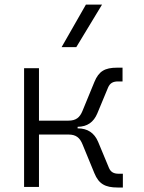

<svg xmlns="http://www.w3.org/2000/svg" viewBox="-20 -815 626 837"><path d="M85 0H149.9V-228.5H278.8C311 -228.5 328.1 -214.8 339.8 -185.5L391.6 -59.6C410.6 -13.2 439 2.4 492.2 2.4H515.6V-57.6H498C475.6 -57.6 462.4 -64.9 454.6 -84L407.7 -196.8C391.1 -235.8 361.8 -255.4 318.8 -255.4H318.4V-262.2C360.4 -262.7 388.2 -282.2 404.3 -320.8L451.2 -433.6C459.5 -452.6 472.7 -460 494.6 -460H514.2V-520H490.7C437 -520 410.6 -504.4 391.6 -458L339.8 -332C328.1 -302.7 311 -289.1 278.8 -289.1H149.9V-517.6H85ZM248.5 -609.4H312.5L424.8 -794.9H354.5Z"/></svg>

Font: Cascadia Code Light
Style: Regular
Weight: 300
Monospace: yes
Designer: Aaron Bell
Foundry: Saja Typeworks
Version: Version 2404.023